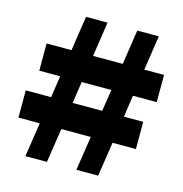

<svg xmlns="http://www.w3.org/2000/svg" viewBox="-97 -729 778 818"><g transform="rotate(15 291.5 -320.0)"><path d="M353 -271 368 -367H237L223 -271ZM568 -367H463L449 -271H534V-151H431L408 0H312L335 -151H205L182 0H87L110 -151H16V-271H128L142 -367H50V-487H160L183 -640H278L255 -487H386L409 -640H504L481 -487H568Z"/></g></svg>

Font: TypoPRO Source Serif Pro
Style: Regular
Weight: 900
Designer: Frank Grießhammer
Foundry: Adobe Systems Incorporated
Version: Version 1.017;PS 1.0;hotconv 1.0.79;makeotf.lib2.5.61930